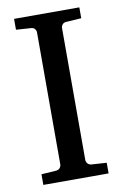

<svg xmlns="http://www.w3.org/2000/svg" viewBox="-79 -718 488 764"><g transform="rotate(-10 165.0 -335.5)"><path d="M296.9 0H33.2V-43L92.8 -46.9Q103.5 -47.9 108.6 -54.7Q113.8 -61.5 113.8 -68.8V-602.1Q113.8 -609.4 108.6 -616Q103.5 -622.6 92.8 -623L33.2 -627V-670.9H296.9V-627L235.8 -623Q225.6 -622.6 220.2 -616Q214.8 -609.4 214.8 -602.1V-68.8Q214.8 -61.5 220.2 -54.7Q225.6 -47.9 235.8 -46.9L296.9 -43Z"/></g></svg>

Font: Abyssinica SIL
Style: Regular
Weight: 400
Designer: Victor Gaultney and Lorna Evans
Foundry: SIL International
Version: Version 2.100